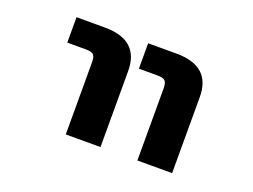

<svg xmlns="http://www.w3.org/2000/svg" viewBox="-85 -705 1171 888"><g transform="rotate(20 500.0 -261.0)"><path d="M158.2 -399.4V-524.4H297.9Q467.8 -524.4 467.8 -372.1V2H296.9V-353.5Q296.9 -380.9 287.1 -390.1Q277.3 -399.4 250 -399.4ZM510.7 -399.4V-524.4H650.4Q820.3 -524.4 820.3 -372.1V2H649.4V-353.5Q649.4 -380.9 639.2 -390.1Q628.9 -399.4 602.5 -399.4Z"/></g></svg>

Font: GenEi Gothic M Heavy
Style: Regular
Weight: 800
Designer: o_tamon (Modified); [Source Han Sans]
Ryoko NISHIZUKA  (kana & ideographs); Paul D. Hunt (Latin, Greek & Cyrillic); Wenl
Version: Version 1.1a;Original Version 1.004